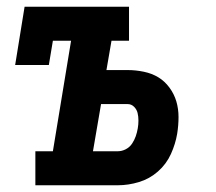

<svg xmlns="http://www.w3.org/2000/svg" viewBox="-20 -550 640 570"><path d="M85 0V-101H137L191 -429H137L125 -357H25L53 -530H363V-429H311L296 -342H359Q383 -342 407 -337Q431 -332 450 -320.5Q469 -309 483 -290Q497 -271 503.5 -249Q510 -227 510 -202.5Q510 -178 506 -153Q501 -123 487.5 -93Q474 -63 449 -41Q424 -19 392.5 -9.5Q361 0 330 0ZM256 -101H330Q342 -101 353.5 -107Q365 -113 372 -123.5Q379 -134 383 -145.5Q387 -157 389 -169Q391 -180 391 -192Q391 -204 388.5 -214.5Q386 -225 378 -233Q370 -241 359 -241H280Z"/></svg>

Font: Iosevka Curly Slab ExObl
Style: Bold
Weight: 700
Width: 7
Italic angle: -9°
Monospace: yes
Designer: Belleve Invis
Foundry: Belleve Invis
Version: Version 11.0.0; ttfautohint (v1.8.3)